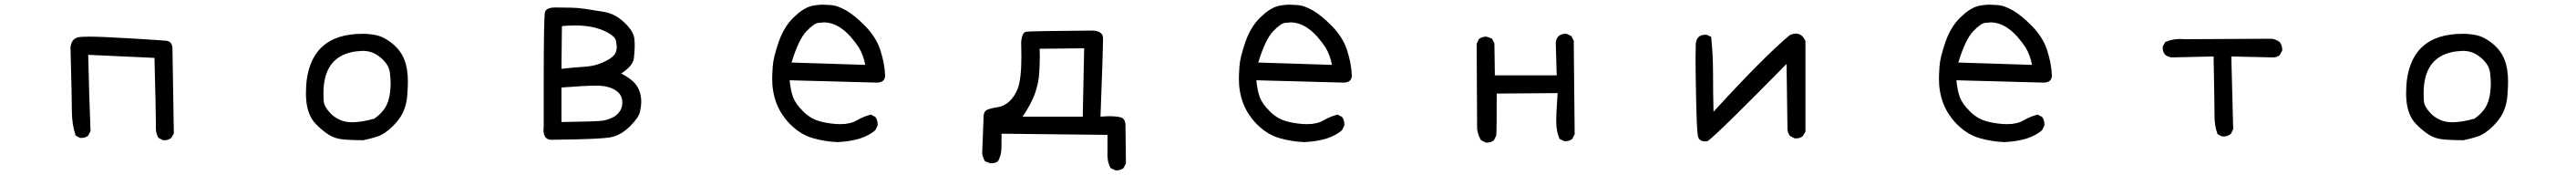

<svg xmlns="http://www.w3.org/2000/svg" viewBox="-20 -595 11040 750"><path d="M685 6H679L659 -4Q648 -22 648 -46V-65Q648 -115 642 -347L358 -360Q362 -179 368 -33L358 -14Q347 -4 329 -4H323L304 -14Q288 -63 288 -119Q288 -175 282 -392Q286 -428 314 -435Q326 -438 363 -438Q412 -438 538.5 -430.5Q665 -423 691.5 -420.5Q718 -418 719 -388L725 -23L714 -4Q702 6 685 6Z M1536 6Q1494 6 1455.5 3Q1417 0 1390.5 -16.5Q1364 -33 1336 -61Q1291 -104 1291 -195Q1291 -331 1362 -396Q1422 -450 1533 -450Q1592 -450 1626 -432Q1691 -396 1713 -339Q1728 -300 1728 -245Q1728 -221 1725 -184Q1722 -147 1708 -115.5Q1694 -84 1661 -52Q1628 -20 1597.5 -10Q1567 0 1536 6ZM1489 -71Q1527 -71 1583 -86Q1605 -100 1624 -124Q1654 -162 1654 -241Q1654 -258 1650.5 -285Q1647 -312 1624 -336Q1585 -377 1536 -377Q1528 -377 1507 -375Q1366 -357 1366 -195Q1366 -188 1367 -164Q1368 -140 1393 -113Q1431 -71 1489 -71Z M2343 4Q2309 4 2309 -39L2310 -51V-237Q2310 -524 2315.5 -543.5Q2321 -563 2362 -563Q2403 -562 2427.5 -562Q2452 -562 2487 -557Q2522 -552 2569 -544Q2616 -536 2655 -499Q2694 -462 2698 -432Q2700 -417 2700 -398Q2700 -379 2696.5 -346Q2693 -313 2642 -280Q2669 -267 2693 -246Q2728 -213 2728 -158Q2728 -143 2723 -117.5Q2718 -92 2681 -55Q2644 -18 2603 -8Q2562 2 2343 4ZM2386 -72Q2538 -74 2563.5 -78Q2589 -82 2612 -95Q2647 -118 2647 -155Q2647 -185 2626 -202Q2595 -228 2536 -228Q2488 -228 2386 -220ZM2386 -300Q2437 -306 2485.5 -309Q2534 -312 2575 -333Q2608 -349 2617 -367Q2623 -379 2623 -394Q2623 -402 2619.5 -420Q2616 -438 2585 -455Q2529 -486 2443 -486Q2417 -486 2388 -483Z M3569 14Q3513 12 3460 -4Q3407 -20 3362 -67Q3289 -143 3289 -259Q3289 -272 3291.5 -310.5Q3294 -349 3316.5 -414Q3339 -479 3379 -518.5Q3419 -558 3453 -568Q3479 -575 3508 -575Q3518 -575 3543.5 -573Q3569 -571 3605.5 -550.5Q3642 -530 3688.5 -482.5Q3735 -435 3753 -379Q3771 -323 3773 -272Q3773 -241 3737 -241L3364 -251Q3368 -206 3379 -177.5Q3390 -149 3423 -116.5Q3456 -84 3499 -73.5Q3542 -63 3583 -63Q3624 -63 3652.5 -79.5Q3681 -96 3712 -104L3731 -94Q3741 -80 3741 -63V-57L3731 -37Q3679 9 3569 14ZM3688 -317Q3679 -362 3660 -392Q3589 -499 3511 -499Q3506 -499 3487 -497Q3468 -495 3435 -460Q3402 -425 3372 -327Z M4766 135H4760L4739 125Q4726 101 4726 72V-17L4272 -22Q4272 10 4271.5 40Q4271 70 4257 96Q4244 105 4227 105Q4222 105 4201 96Q4191 80 4189 62L4195 -93Q4195 -119 4212.5 -125.5Q4230 -132 4257 -136Q4284 -140 4306.5 -161.5Q4329 -183 4342 -217Q4357 -259 4357 -351L4356 -415Q4360 -456 4377 -459Q4394 -462 4663 -464Q4707 -462 4707 -430Q4707 -385 4696 -95Q4720 -97 4738 -97Q4761 -97 4781 -92.5Q4801 -88 4803 -62L4805 105L4795 125Q4783 135 4766 135ZM4620 -95 4626 -388 4435 -386 4436 -354Q4436 -327 4433.5 -283Q4431 -239 4415 -194Q4399 -149 4362 -95Z M5569 14Q5513 12 5460 -4Q5407 -20 5362 -67Q5289 -143 5289 -259Q5289 -272 5291.5 -310.5Q5294 -349 5316.5 -414Q5339 -479 5379 -518.5Q5419 -558 5453 -568Q5479 -575 5508 -575Q5518 -575 5543.5 -573Q5569 -571 5605.5 -550.5Q5642 -530 5688.5 -482.5Q5735 -435 5753 -379Q5771 -323 5773 -272Q5773 -241 5737 -241L5364 -251Q5368 -206 5379 -177.5Q5390 -149 5423 -116.5Q5456 -84 5499 -73.5Q5542 -63 5583 -63Q5624 -63 5652.5 -79.5Q5681 -96 5712 -104L5731 -94Q5741 -80 5741 -63V-57L5731 -37Q5679 9 5569 14ZM5688 -317Q5679 -362 5660 -392Q5589 -499 5511 -499Q5506 -499 5487 -497Q5468 -495 5435 -460Q5402 -425 5372 -327Z M6353 16H6347L6327 6Q6313 -16 6310 -43L6308 -407L6317 -427Q6331 -438 6348 -438Q6353 -438 6374 -429L6384 -409L6386 -272H6651L6647 -413Q6652 -450 6688 -450H6694L6714 -440L6724 -421L6728 -20L6718 0Q6706 10 6689 10H6683L6663 0Q6649 -33 6649 -74Q6649 -114 6655 -196L6394 -194Q6394 -33 6392 -14L6382 6Q6370 16 6353 16Z M7287 11Q7261 11 7256 -12.5Q7251 -36 7248 -193Q7246 -287 7246 -346L7247 -409Q7252 -446 7287 -446H7294L7313 -437Q7321 -358 7321 -278Q7321 -198 7323 -116Q7534 -347 7649 -444Q7664 -451 7676 -451Q7703 -451 7717 -419V-31L7706 -12Q7694 -2 7677 -2H7671L7651 -12Q7642 -23 7640 -40L7636 -321Q7347 -27 7298 10Z M8569 14Q8513 12 8460 -4Q8407 -20 8362 -67Q8289 -143 8289 -259Q8289 -272 8291.5 -310.5Q8294 -349 8316.5 -414Q8339 -479 8379 -518.5Q8419 -558 8453 -568Q8479 -575 8508 -575Q8518 -575 8543.5 -573Q8569 -571 8605.5 -550.5Q8642 -530 8688.5 -482.5Q8735 -435 8753 -379Q8771 -323 8773 -272Q8773 -241 8737 -241L8364 -251Q8368 -206 8379 -177.5Q8390 -149 8423 -116.5Q8456 -84 8499 -73.5Q8542 -63 8583 -63Q8624 -63 8652.5 -79.5Q8681 -96 8712 -104L8731 -94Q8741 -80 8741 -63V-57L8731 -37Q8679 9 8569 14ZM8688 -317Q8679 -362 8660 -392Q8589 -499 8511 -499Q8506 -499 8487 -497Q8468 -495 8435 -460Q8402 -425 8372 -327Z M9509 -10H9503L9483 -20Q9470 -55 9470 -96.5Q9470 -138 9466 -353L9286 -349Q9248 -354 9248 -390V-396L9259 -415Q9289 -428 9323 -428L9341 -427L9714 -429Q9733 -427 9749 -415Q9760 -401 9760 -384V-378L9749 -358Q9737 -349 9720 -349L9542 -353L9550 -41L9540 -21Q9526 -10 9509 -10Z M10536 6Q10494 6 10455.5 3Q10417 0 10390.5 -16.5Q10364 -33 10336 -61Q10291 -104 10291 -195Q10291 -331 10362 -396Q10422 -450 10533 -450Q10592 -450 10626 -432Q10691 -396 10713 -339Q10728 -300 10728 -245Q10728 -221 10725 -184Q10722 -147 10708 -115.5Q10694 -84 10661 -52Q10628 -20 10597.5 -10Q10567 0 10536 6ZM10489 -71Q10527 -71 10583 -86Q10605 -100 10624 -124Q10654 -162 10654 -241Q10654 -258 10650.5 -285Q10647 -312 10624 -336Q10585 -377 10536 -377Q10528 -377 10507 -375Q10366 -357 10366 -195Q10366 -188 10367 -164Q10368 -140 10393 -113Q10431 -71 10489 -71Z"/></svg>

Font: Xiaolai Mono SC
Style: Regular
Weight: 400
Monospace: yes
Designer: LXGW / Nozomi Seto
Version: Version 3.113;September 30, 2024